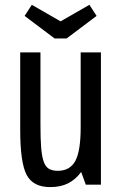

<svg xmlns="http://www.w3.org/2000/svg" viewBox="-20 -753 494 783"><path d="M145 -539.3H62.4V-223.3Q62.4 -89.9 88.6 -39.9Q114.9 10 184.7 10Q226.9 10 257.4 -5.2Q288 -20.4 311 -51.7L329.9 0H391.6V-539.3H309V-233.7Q309 -136.9 287.1 -96.6Q265.3 -56.4 215.3 -56.4Q193.9 -56.4 180.1 -64.3Q166.3 -72.1 158.6 -92.9Q150.9 -113.6 147.9 -150.1Q145 -186.7 145 -244.1ZM251.6 -596.1 373.9 -688.1 344.6 -733.4 227.1 -665.9 109.7 -733.4 80.4 -688.1 202.7 -596.1Z"/></svg>

Font: Secuela Black
Style: Regular
Weight: 900
Designer: Fernando Haro
Foundry: deFharo
Version: Version 1.704